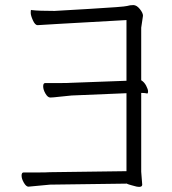

<svg xmlns="http://www.w3.org/2000/svg" viewBox="-20 -730 678 756"><path d="M177 -3 92 5Q83 5 74 -10.5Q65 -26 65 -38.5Q65 -51 73 -51H135Q162 -51 176 -52L478 -56V-363L262 -354Q238 -352 213 -349Q188 -346 178 -346Q168 -346 159 -361.5Q150 -377 150 -390Q150 -403 158 -403H221Q247 -403 261 -404L478 -412V-651L212 -636Q174 -634 129 -631H128Q118 -631 109.5 -650Q101 -669 101 -679Q101 -689 102 -691Q103 -691 106 -690H108Q132 -687 195 -687Q195 -687 332 -695Q469 -703 480.5 -706.5Q492 -710 505 -710Q518 -710 530.5 -694.5Q543 -679 543 -668L536 -621V-414Q548 -407 555.5 -392.5Q563 -378 563 -370Q563 -362 560 -362H559Q550 -364 541 -364H536V-54L540 -3Q540 13 500 0Q485 -4 481 -6L480 -7ZM176 -52ZM540 -3ZM452 -703Z"/></svg>

Font: ToneOZ-Pinyin-WenKai-Light
Style: Light
Weight: 300
Designer: Fontworks Inc.
Foundry: ToneOZ
Version: Version 0.240331